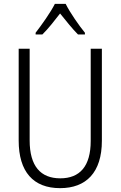

<svg xmlns="http://www.w3.org/2000/svg" viewBox="-20 -967 626 997"><path d="M321 -947H265C243 -903 196 -837 165 -797V-788H200C230 -817 264 -861 292 -897C322 -860 355 -818 385 -788H421V-797C392 -832 343 -902 321 -947ZM509 -714H451V-235C451 -103 394 -41 293 -41C191 -41 134 -104 134 -238V-714H77V-237C77 -75 153 10 292 10C427 10 509 -71 509 -236Z"/></svg>

Font: Noto Sans Display SemiCondensed Light
Style: Regular
Weight: 300
Width: 4
Designer: Monotype Design Team
Foundry: Monotype Imaging Inc.
Version: Version 1.900